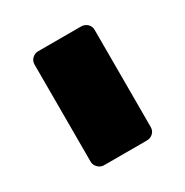

<svg xmlns="http://www.w3.org/2000/svg" viewBox="-92 -647 469 487"><g transform="rotate(-30 143.0 -404.0)"><path d="M55 -262V-546Q55 -557 62.5 -564Q70 -571 80 -571H205Q216 -571 223.5 -564Q231 -557 231 -546V-262Q231 -251 223.5 -244Q216 -237 205 -237H80Q70 -237 62.5 -244.5Q55 -252 55 -262Z"/></g></svg>

Font: Hezaedrus
Style: Bold
Weight: 700
Designer: Hubert & Fischer
Foundry: Hubert & Fischer
Version: Version 1.10;September 3, 2019;FontCreator 11.5.0.2425 64-bi